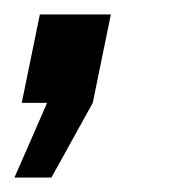

<svg xmlns="http://www.w3.org/2000/svg" viewBox="-31 -148 269 265"><path d="M-11 97H40L97 -6L122 -128H24L-1 -6H34Z"/></svg>

Font: FIGSv2-sans-serif SmBold Italic
Style: Regular
Weight: 600
Italic angle: -12°
Designer: Matt McInerney, Pablo Impallari, Rodrigo Fuenzalida
Foundry: Matt McInerney, Pablo Impallari, Rodrigo Fuenzalida
Version: Version 4.020;hotconv 1.0.109;makeotfexe 2.5.65596